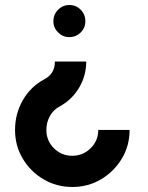

<svg xmlns="http://www.w3.org/2000/svg" viewBox="-20 -533 592 766"><path d="M256.5 -385Q230.5 -385 211.8 -403.5Q193 -422 193 -448Q193 -475.5 211.8 -494.2Q230.5 -513 256.5 -513Q283.5 -513 302 -494.2Q320.5 -475.5 320.5 -448Q320.5 -422 302 -403.5Q283.5 -385 256.5 -385ZM268.5 213Q205.5 213 153.5 182.2Q101.5 151.5 70.8 100Q40 48.5 40 -14.5Q40 -79 71.2 -133.5Q102.5 -188 157.5 -217Q199 -239 199 -287.5H324Q324 -230.5 295.2 -182.5Q266.5 -134.5 216.5 -107.5Q192.5 -94.5 178.8 -69.5Q165 -44.5 165 -14.5Q165 28.5 195.2 58.5Q225.5 88.5 268.5 88.5Q311 88.5 341.5 58.5Q372 28.5 372 -14.5H497Q497 48.5 466 100Q435 151.5 383.2 182.2Q331.5 213 268.5 213Z"/></svg>

Font: Urbanist
Style: Bold
Weight: 700
Designer: Corey Hu
Foundry: Corey Hu
Version: Version 1.330; ttfautohint (v1.8.4.7-5d5b)